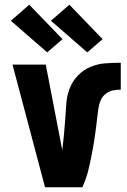

<svg xmlns="http://www.w3.org/2000/svg" viewBox="-20 -794 540 814"><path d="M329 0H171L33 -520H174L241 -173Q242 -169 243 -164.5Q244 -160 244 -156Q248 -188 251 -221Q254 -254 256.5 -287Q259 -320 261 -353Q263 -386 274.5 -417Q286 -448 309 -472.5Q332 -497 362.5 -510Q393 -523 426 -525.5Q459 -528 492 -528V-414Q475 -414 458 -410.5Q441 -407 427.5 -396Q414 -385 407 -369Q400 -353 397.5 -336Q395 -319 393 -302Q391 -285 389 -268Q387 -251 384.5 -233.5Q382 -216 379.5 -199Q377 -182 374 -165.5Q371 -149 367.5 -132Q364 -115 360.5 -98Q357 -81 352.5 -64.5Q348 -48 342 -31.5Q336 -15 329 0ZM350 -572 196 -706 274 -774 415 -628ZM180 -572 26 -706 104 -774 245 -628Z"/></svg>

Font: Iosevka Heavy
Style: Regular
Weight: 900
Monospace: yes
Designer: Belleve Invis
Foundry: Belleve Invis
Version: Version 32.5.0; ttfautohint (v1.8.4)